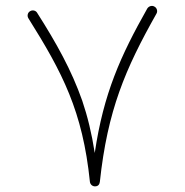

<svg xmlns="http://www.w3.org/2000/svg" viewBox="-20 -623 635 660"><path d="M83.5 -584.5C75.2 -580.1 72.3 -568.4 77.6 -560.1C194.3 -374 264.2 -241.2 289.1 2.4C290.5 11.7 298.3 18.1 307.6 17.6C316.9 17.1 321.8 11.7 323.2 2.4C349.6 -243.2 410.2 -385.3 517.6 -575.7C522.9 -584 519.5 -595.7 511.2 -600.1C502.9 -605.5 491.7 -602.1 486.3 -593.8C394.5 -431.2 335.9 -301.8 305.7 -97.2C295.4 -164.1 280.8 -223.6 262.7 -276.9C225.6 -382.3 173.8 -475.1 107.9 -578.6C103.5 -586.9 91.8 -589.8 83.5 -584.5Z"/></svg>

Font: Mikhak ExtraLight
Style: Regular
Weight: 200
Designer: Amin Abedi
Version: Version 3.2